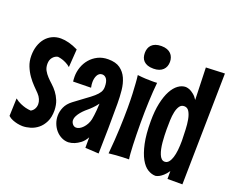

<svg xmlns="http://www.w3.org/2000/svg" viewBox="-116 -921 1388 1135"><g transform="rotate(20 578.0 -353.5)"><path d="M257.8 -146Q257.8 -102.5 243.4 -73.5Q229 -44.4 207.3 -26.9Q185.5 -9.3 159.7 -1.7Q133.8 5.9 110.8 5.9Q93.8 5.4 77.6 2Q63.5 -1 47.6 -7.1Q31.7 -13.2 19 -24.9L22.9 -136.2Q40.5 -122.1 58.6 -114.3Q76.7 -106.4 91.8 -102.5Q109.4 -98.1 126 -97.2Q139.6 -104.5 147.2 -117.9Q154.8 -131.3 154.8 -147.9Q154.8 -162.1 148.2 -178Q141.6 -193.8 127.9 -208Q114.3 -221.7 95.5 -241Q76.7 -260.3 59.3 -284.7Q42 -309.1 30 -338.9Q18.1 -368.7 18.1 -403.8Q18.1 -438.5 27.6 -467Q37.1 -495.6 54.4 -516.1Q71.8 -536.6 95.9 -547.9Q120.1 -559.1 148.9 -559.1Q172.4 -559.1 199.7 -552Q227.1 -544.9 257.8 -529.8L250 -416Q237.3 -427.2 223.1 -434.3Q209 -441.4 196.8 -445.3Q182.6 -449.7 168.9 -451.2Q150.4 -447.8 137.2 -431.9Q124 -416 124 -391.1Q124 -367.7 133.5 -350.3Q143.1 -333 157.5 -317.6Q171.9 -302.2 189 -286.9Q206.1 -271.5 220.9 -252Q235.8 -232.4 246.3 -207Q256.8 -181.6 257.8 -146Z M593.8 -311Q593.8 -233.9 593 -156.7Q592.3 -79.6 589.8 3.9L504.9 -1V-66.9Q490.2 -40.5 471.7 -26.6Q453.1 -12.7 436.5 -5.9Q417 2 397.9 2.9Q374.5 2.9 354 -7.6Q333.5 -18.1 318.4 -35.6Q303.2 -53.2 294.7 -75.9Q286.1 -98.6 286.1 -123Q286.1 -150.9 298.1 -178Q310.1 -205.1 338.9 -227.1Q377.4 -256.8 405.8 -276.9Q434.1 -296.9 452.9 -313.2Q471.7 -329.6 480.7 -344.5Q489.7 -359.4 489.7 -378.9Q489.7 -411.1 479 -427Q468.3 -442.9 450.7 -442.9Q439.9 -442.9 432.4 -437.3Q424.8 -431.6 420.2 -422.6Q415.5 -413.6 413.3 -402.6Q411.1 -391.6 411.1 -380.9Q411.1 -373.5 411.9 -364.7Q412.6 -356 415 -346.2L302.7 -344.2Q301.8 -352.5 301.3 -360.1Q300.8 -367.7 300.8 -375Q300.8 -405.3 311 -434.8Q321.3 -464.4 341.1 -487.5Q360.8 -510.7 389.2 -524.9Q417.5 -539.1 454.1 -539.1Q501.5 -539.1 529.1 -519.3Q556.6 -499.5 571 -467.3Q585.4 -435.1 589.6 -394.3Q593.8 -353.5 593.8 -311ZM483.9 -172.9Q486.3 -185.1 488.3 -200.7Q490.2 -213.9 491.7 -232.7Q493.2 -251.5 494.1 -274.9Q486.3 -264.2 479 -255.9Q471.7 -247.6 465.3 -241.2Q458 -233.9 451.7 -228Q440.4 -218.8 427.7 -207.3Q415 -195.8 404.5 -183.1Q394 -170.4 387 -157Q379.9 -143.6 379.9 -130.9Q379.9 -117.2 389.2 -105.7Q398.4 -94.2 412.1 -94.2Q422.4 -94.2 433.3 -100.1Q444.3 -106 454.3 -116.7Q464.4 -127.4 472.2 -141.6Q480 -155.8 483.9 -172.9Z M801.3 -648.9Q801.3 -633.8 796.4 -620.8Q791.5 -607.9 781.7 -598.4Q772 -588.9 757.1 -583.5Q742.2 -578.1 722.2 -578.1Q700.2 -578.1 685.3 -583.5Q670.4 -588.9 660.9 -598.4Q651.4 -607.9 647.2 -620.8Q643.1 -633.8 643.1 -648.9Q643.1 -663.6 647.5 -676.5Q651.9 -689.5 661.4 -699.2Q670.9 -709 686 -714.6Q701.2 -720.2 722.2 -720.2Q743.2 -720.2 758.1 -714.6Q772.9 -709 782.5 -699.2Q792 -689.5 796.6 -676.5Q801.3 -663.6 801.3 -648.9ZM772 -506.8Q769 -480 767.1 -449.2Q765.1 -418.5 763.7 -385.5Q762.2 -352.5 761.7 -318.6Q761.2 -284.7 761.2 -252Q761.2 -213.9 762 -178.5Q762.7 -143.1 763.9 -113.3Q765.1 -83.5 766.8 -60.5Q768.6 -37.6 771 -24.9Q751.5 -24.9 730.5 -23.9Q712.4 -22.9 689.9 -21.5Q667.5 -20 645 -17.1Q653.3 -105 656.2 -178Q659.2 -251 659.2 -309.1Q659.2 -358.9 657.5 -396.2Q655.8 -433.6 653.8 -459.5Q651.9 -489.7 648.9 -511.2Q676.3 -507.8 699 -506.8Q721.7 -505.9 738.3 -505.9Q746.1 -505.9 752.4 -505.9Q758.8 -505.9 763.2 -506.3Q768.6 -506.3 772 -506.8Z M1129.9 -695.8 1117.7 5.9H1023.9V-43.9Q1009.8 -22.9 996.6 -11.5Q983.4 0 973.1 5.4Q960.9 11.7 950.7 13.2Q925.8 13.2 901.4 -1.7Q877 -16.6 857.7 -51.3Q838.4 -85.9 826.2 -142.3Q814 -198.7 814 -282.2Q814 -346.2 824.5 -394.8Q835 -443.4 852.5 -476.1Q870.1 -508.8 893.1 -525.4Q916 -542 940.9 -542Q954.1 -541 967.3 -535.2Q978.5 -529.8 992.2 -519Q1005.9 -508.3 1018.1 -488.8L1011.7 -690.9ZM1026.9 -235.8Q1025.9 -269 1024.7 -303.7Q1023.4 -338.4 1018.1 -366.9Q1012.7 -395.5 1001.7 -413.8Q990.7 -432.1 970.7 -432.1Q952.1 -432.1 941.7 -417Q931.2 -401.9 926 -377.9Q920.9 -354 919.9 -325.2Q918.9 -296.4 918.9 -269Q918.9 -250 919.7 -229Q920.4 -208 922.4 -187.3Q924.3 -166.5 928.2 -147.9Q932.1 -129.4 938 -115Q943.8 -100.6 952.4 -92.3Q960.9 -84 972.7 -84Q987.3 -84 997.6 -95.9Q1007.8 -107.9 1014.4 -128.4Q1021 -148.9 1023.9 -176.5Q1026.9 -204.1 1026.9 -235.8Z"/></g></svg>

Font: Mouse Memoirs
Style: Regular
Weight: 400
Version: Version 1.000